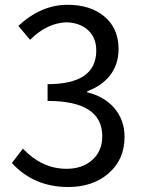

<svg xmlns="http://www.w3.org/2000/svg" viewBox="-20 -749 582 782"><path d="M257.8 12.7Q118.2 12.7 28.3 -85L73.2 -143.6Q151.4 -61.5 251 -61.5Q315.4 -61.5 356 -97.7Q396.5 -133.8 396.5 -194.3Q396.5 -337.9 173.8 -337.9V-406.2Q372.1 -406.2 372.1 -543Q372.1 -594.7 339.4 -625.5Q306.6 -656.2 251 -658.2Q170.9 -655.3 102.5 -586.9L54.7 -643.6Q147.5 -729.5 254.9 -729.5Q347.7 -729.5 404.3 -682.6Q462.9 -633.8 462.9 -549.8Q462.9 -486.3 427.7 -441.4Q394.5 -399.4 335 -377V-373Q401.4 -357.4 443.4 -311.5Q487.3 -261.7 487.3 -191.4Q487.3 -97.7 419.9 -41Q356.4 12.7 257.8 12.7Z"/></svg>

Font: Bpmf GenYo Gothic R
Style: R
Weight: 400
Foundry: But Ko
Version: Version 1.320